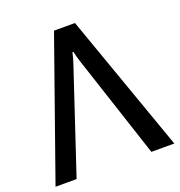

<svg xmlns="http://www.w3.org/2000/svg" viewBox="-132 -824 873 933"><g transform="rotate(-20 304.0 -357.5)"><path d="M-2.9 0H106L280.3 -523.9Q286.1 -540 290.3 -555.2Q294.4 -570.3 297.9 -586.4H302.7Q306.2 -570.3 310.5 -555.2Q314.9 -540 320.3 -523.9L492.7 0H611.3L357.9 -715.3H249.5Z"/></g></svg>

Font: Roboto Flex
Style: wght 500 wdth 100 opsz 14.0 GRAD 0.00 slnt 0.00 XTRA 468 XOPQ 96 YOPQ 79 YTLC 514 YTUC 712 YTAS 750 YTDE -203.00 YTFI 738
Weight: 500
Designer: Berlow after Robertson
Foundry: Google
Version: Version 3.100